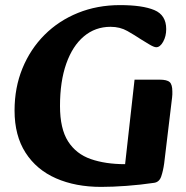

<svg xmlns="http://www.w3.org/2000/svg" viewBox="-20 -716 729 752"><path d="M376 16Q276 16 199.5 -17.5Q123 -51 80 -118Q37 -185 37 -283Q37 -373 68 -448.5Q99 -524 154.5 -579.5Q210 -635 285.5 -665.5Q361 -696 450 -696Q538 -696 584.5 -676.5Q631 -657 631 -602Q631 -574 619 -552.5Q607 -531 592 -531Q583 -531 564 -542.5Q545 -554 532 -562Q508 -578 479 -594.5Q450 -611 413 -611Q353 -611 308.5 -573.5Q264 -536 239.5 -466.5Q215 -397 215 -301Q215 -212 246.5 -162.5Q278 -113 335.5 -93Q393 -73 470 -73L507 -404H605Q634 -404 644.5 -394.5Q655 -385 655 -358Q655 -352 655 -346Q655 -340 654 -334L623 -76Q619 -47 611.5 -25Q604 -3 584 0Q530 8 475.5 12Q421 16 376 16Z"/></svg>

Font: Alkatra
Style: Bold
Weight: 700
Designer: Suman Bhandary
Version: Version 1.100;gftools[0.9.22]